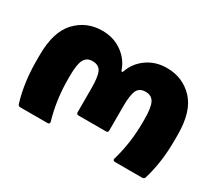

<svg xmlns="http://www.w3.org/2000/svg" viewBox="-96 -680 983 872"><g transform="rotate(30 395.0 -244.0)"><path d="M395 -370Q397 -370 400 -377Q417 -426 461 -457Q505 -488 564 -488Q647 -488 702 -430Q757 -372 757 -250V-219Q757 -105 728 -10Q725 0 715 0H572Q559 0 562 -12Q591 -111 591 -219V-236Q591 -297 578 -321.5Q565 -346 534 -346Q501 -346 489.5 -321Q478 -296 478 -238V-111Q478 -100 467 -100H323Q312 -100 312 -111V-238Q312 -296 300.5 -321Q289 -346 255 -346Q225 -346 212 -321.5Q199 -297 199 -236V-219Q199 -111 228 -12V-8Q228 0 218 0H75Q65 0 62 -10Q33 -105 33 -219V-250Q33 -372 88 -430Q143 -488 225 -488Q284 -488 328 -457Q372 -426 389 -377Q392 -370 395 -370Z"/></g></svg>

Font: Barlow GEO ExtraBold
Style: Regular
Weight: 800
Designer: Jeremy Tribby
Foundry: Tribby Type
Version: Version 1.408